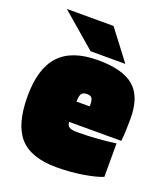

<svg xmlns="http://www.w3.org/2000/svg" viewBox="-128 -761 748 862"><g transform="rotate(20 246.0 -330.0)"><path d="M459 -181V-21Q424 -7 364.5 2.5Q305 12 242 12Q120 12 65.5 -48.5Q11 -109 11 -244Q11 -377 70.5 -440.5Q130 -504 254 -504Q372 -504 426 -458Q480 -412 480 -308Q480 -272 479 -248.5Q478 -225 475 -199H226Q227 -181 238.5 -174.5Q250 -168 277 -168Q325 -168 376 -172Q427 -176 459 -181ZM288 -319Q286 -334 279 -339Q272 -344 257 -344Q241 -344 233.5 -334Q226 -324 226 -296H289Q289 -303 289 -308Q289 -313 288 -319ZM208 -530 43 -672H266L374 -530Z"/></g></svg>

Font: Blinker Black
Style: Regular
Weight: 900
Designer: Juergen Huber
Foundry: supertype
Version: Version 1.017;hotconv 1.0.117;makeotfexe 2.5.65602